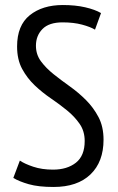

<svg xmlns="http://www.w3.org/2000/svg" viewBox="-20 -732 468 764"><path d="M59 -93Q78 -80 112.5 -68.5Q147 -57 191 -57Q247 -57 282 -84.5Q317 -112 317 -171Q317 -210 297 -239Q277 -268 247 -292.5Q217 -317 182.5 -340.5Q148 -364 118 -392.5Q88 -421 68 -458Q48 -495 48 -547Q48 -631 98.5 -671.5Q149 -712 230 -712Q280 -712 319 -703Q358 -694 382 -680L358 -614Q340 -625 306.5 -634Q273 -643 229 -643Q175 -643 149 -616.5Q123 -590 123 -550Q123 -515 143 -488Q163 -461 193 -437Q223 -413 257.5 -388.5Q292 -364 322 -334Q352 -304 372 -266Q392 -228 392 -176Q392 -88 340 -38Q288 12 193 12Q133 12 94.5 1Q56 -10 33 -24Z"/></svg>

Font: PT Sans Narrow
Style: Regular
Weight: 400
Width: 3
Designer: A.Korolkova, O.Umpeleva, V.Yefimov
Foundry: ParaType Ltd
Version: Version 2.003W OFL